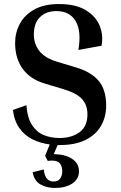

<svg xmlns="http://www.w3.org/2000/svg" viewBox="-20 -710 602 953"><path d="M372 140Q372 179 338.5 201Q305 223 253 223Q212 223 181 205.5Q150 188 142 145L197 131Q201 164 213.5 177.5Q226 191 245 191Q268 191 278.5 176.5Q289 162 289 140Q289 117 278 102Q267 87 237 87Q233 87 227.5 87.5Q222 88 217 89L204 63L227 7Q181 1 142 -18Q103 -37 77 -73Q51 -109 44 -164L111 -188Q116 -124 139.5 -88.5Q163 -53 198.5 -39Q234 -25 275 -25Q335 -25 374.5 -53.5Q414 -82 414 -143Q414 -188 387.5 -218Q361 -248 293 -268L200 -296Q130 -317 92.5 -368.5Q55 -420 55 -497Q55 -548 78.5 -592Q102 -636 150.5 -663Q199 -690 273 -690Q354 -690 404 -660.5Q454 -631 474 -584Q494 -537 484 -483L369 -462Q385 -555 355.5 -605Q326 -655 260 -655Q209 -655 178.5 -625Q148 -595 148 -539Q148 -493 174.5 -458Q201 -423 262 -404L355 -376Q431 -354 469 -309.5Q507 -265 507 -186Q507 -130 481.5 -85.5Q456 -41 404.5 -15.5Q353 10 276 10H266L247 55Q304 56 338 78.5Q372 101 372 140Z"/></svg>

Font: Inria Serif
Style: Bold
Weight: 700
Designer: Black Foundry Team
Foundry: Black Foundry
Version: Version 1.000; ttfautohint (v1.8.3)